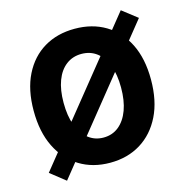

<svg xmlns="http://www.w3.org/2000/svg" viewBox="-108 -793 900 936"><g transform="rotate(-15 342.0 -325.5)"><path d="M116 42 40 -18 584 -693 660 -634ZM343 12Q255 12 188.5 -29Q122 -70 84.5 -146Q47 -222 47 -329Q47 -435 84.5 -510Q122 -585 188.5 -624.5Q255 -664 343 -664Q431 -664 497.5 -624.5Q564 -585 601.5 -510Q639 -435 639 -329Q639 -222 601.5 -146Q564 -70 497.5 -29Q431 12 343 12ZM343 -115Q388 -115 420.5 -141.5Q453 -168 470.5 -215.5Q488 -263 488 -329Q488 -394 470.5 -440.5Q453 -487 420.5 -512Q388 -537 343 -537Q299 -537 266 -512Q233 -487 215.5 -440.5Q198 -394 198 -329Q198 -263 215.5 -215.5Q233 -168 266 -141.5Q299 -115 343 -115Z"/></g></svg>

Font: Mada
Style: Bold
Weight: 700
Designer: Khaled Hosny
Version: Version 1.5